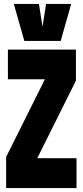

<svg xmlns="http://www.w3.org/2000/svg" viewBox="-20 -951 419 971"><path d="M11 0V-157L206 -548V-550H20V-700H364V-543L169 -152V-151H367V0ZM340 -931 287 -744H103L50 -931H177L195 -816L213 -931Z"/></svg>

Font: Georama ExtraCondensed ExtraBold
Style: Regular
Weight: 800
Width: 2
Designer: Jean-Baptiste Levee
Foundry: Production Type
Version: Version 1.000